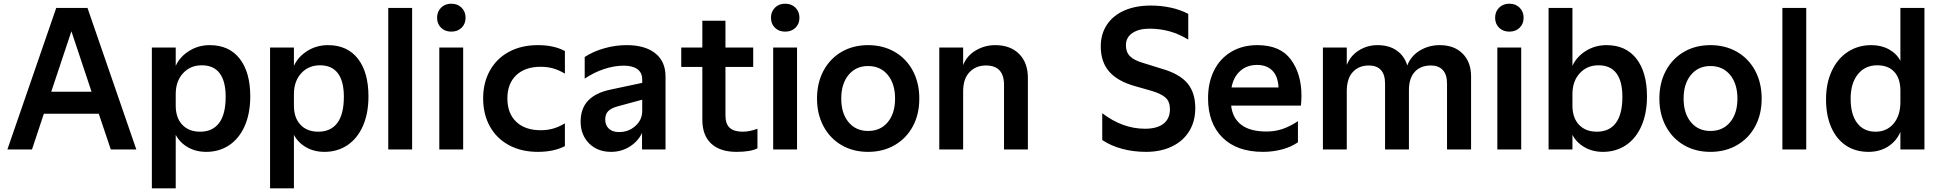

<svg xmlns="http://www.w3.org/2000/svg" viewBox="-20 -808 10497 1038"><path d="M284 -765H453L717 0H579L514 -193H217L153 0H20ZM475 -312 366 -639 257 -312Z M801 -551H930V-452Q953 -502 1003 -533Q1053 -564 1114 -564Q1219 -564 1276 -490.5Q1333 -417 1333 -287Q1333 -195 1303 -127Q1273 -59 1219 -23Q1165 13 1095 13Q1039 13 995.5 -12Q952 -37 930 -79V210H801ZM1062 -96Q1129 -96 1164.5 -143Q1200 -190 1200 -285Q1200 -369 1167.5 -412Q1135 -455 1071 -455Q1009 -455 969.5 -412Q930 -369 930 -299V-237Q930 -171 965.5 -133.5Q1001 -96 1062 -96Z M1440 -551H1569V-452Q1592 -502 1642 -533Q1692 -564 1753 -564Q1858 -564 1915 -490.5Q1972 -417 1972 -287Q1972 -195 1942 -127Q1912 -59 1858 -23Q1804 13 1734 13Q1678 13 1634.5 -12Q1591 -37 1569 -79V210H1440ZM1701 -96Q1768 -96 1803.5 -143Q1839 -190 1839 -285Q1839 -369 1806.5 -412Q1774 -455 1710 -455Q1648 -455 1608.5 -412Q1569 -369 1569 -299V-237Q1569 -171 1604.5 -133.5Q1640 -96 1701 -96Z M2079 -765H2208V0H2079Z M2355 -551H2484V0H2355ZM2343 -712Q2343 -745 2364.5 -766.5Q2386 -788 2420 -788Q2454 -788 2475.5 -766.5Q2497 -745 2497 -712Q2497 -679 2475.5 -658Q2454 -637 2420 -637Q2386 -637 2364.5 -658Q2343 -679 2343 -712Z M2592 -276Q2592 -361 2628.5 -426.5Q2665 -492 2732 -528Q2799 -564 2888 -564Q2975 -564 3034 -532V-410Q3002 -429 2971 -438Q2940 -447 2903 -447Q2819 -447 2771 -401.5Q2723 -356 2723 -276Q2723 -195 2771 -149.5Q2819 -104 2903 -104Q2940 -104 2971 -113Q3002 -122 3034 -141V-18Q2974 13 2888 13Q2799 13 2732 -23Q2665 -59 2628.5 -124.5Q2592 -190 2592 -276Z M3119 -150Q3119 -221 3159 -263.5Q3199 -306 3278 -323L3452 -360V-378Q3452 -415 3426 -434Q3400 -453 3353 -453Q3300 -453 3245 -434.5Q3190 -416 3141 -383V-500Q3187 -530 3247 -547Q3307 -564 3368 -564Q3467 -564 3522.5 -520Q3578 -476 3578 -394V0H3451V-89Q3428 -42 3383 -14.5Q3338 13 3284 13Q3210 13 3164.5 -33Q3119 -79 3119 -150ZM3327 -94Q3378 -94 3415 -127Q3452 -160 3452 -208V-269L3319 -233Q3283 -223 3267.5 -206.5Q3252 -190 3252 -162Q3252 -131 3271.5 -112.5Q3291 -94 3327 -94Z M3777 -161V-446H3663V-551H3777V-696H3902V-551H4052V-446H3902V-184Q3902 -138 3925 -117Q3948 -96 3996 -96Q4032 -96 4075 -112V-6Q4037 13 3962 13Q3873 13 3825 -31.5Q3777 -76 3777 -161Z M4160 -551H4289V0H4160ZM4148 -712Q4148 -745 4169.5 -766.5Q4191 -788 4225 -788Q4259 -788 4280.5 -766.5Q4302 -745 4302 -712Q4302 -679 4280.5 -658Q4259 -637 4225 -637Q4191 -637 4169.5 -658Q4148 -679 4148 -712Z M4397 -275Q4397 -360 4432 -425.5Q4467 -491 4529.5 -527.5Q4592 -564 4673 -564Q4754 -564 4817 -527.5Q4880 -491 4915 -425.5Q4950 -360 4950 -275Q4950 -190 4915 -125Q4880 -60 4817 -23.5Q4754 13 4673 13Q4592 13 4529.5 -23.5Q4467 -60 4432 -125.5Q4397 -191 4397 -275ZM4673 -100Q4740 -100 4779.5 -147.5Q4819 -195 4819 -275Q4819 -355 4779.5 -403Q4740 -451 4673 -451Q4607 -451 4567.5 -403Q4528 -355 4528 -275Q4528 -195 4567.5 -147.5Q4607 -100 4673 -100Z M5058 -551H5187V-456Q5207 -507 5255.5 -535.5Q5304 -564 5360 -564Q5442 -564 5489.5 -516.5Q5537 -469 5537 -387V0H5408V-349Q5408 -454 5310 -454Q5256 -454 5221.5 -418Q5187 -382 5187 -315V0H5058Z M5939 -51V-196Q6049 -112 6170 -112Q6236 -112 6270.5 -139.5Q6305 -167 6305 -217Q6305 -258 6282 -279.5Q6259 -301 6205 -317L6114 -343Q6022 -369 5976.5 -421Q5931 -473 5931 -557Q5931 -624 5964 -674Q5997 -724 6058 -751Q6119 -778 6202 -778Q6256 -778 6308 -767Q6360 -756 6404 -733V-594Q6353 -625 6301.5 -639Q6250 -653 6194 -653Q6137 -653 6102 -629.5Q6067 -606 6067 -563Q6067 -526 6089 -504Q6111 -482 6159 -468L6262 -436Q6356 -409 6399 -358.5Q6442 -308 6442 -223Q6442 -152 6409 -98.5Q6376 -45 6315.5 -16Q6255 13 6176 13Q6107 13 6046 -3.5Q5985 -20 5939 -51Z M6511 -277Q6511 -362 6543.5 -427Q6576 -492 6636.5 -528Q6697 -564 6778 -564Q6901 -564 6958.5 -486.5Q7016 -409 7016 -291Q7016 -264 7013 -237H6636Q6643 -170 6690.5 -133.5Q6738 -97 6827 -97Q6874 -97 6914.5 -111Q6955 -125 6997 -153V-39Q6962 -14 6912 -0.5Q6862 13 6808 13Q6667 13 6589 -64.5Q6511 -142 6511 -277ZM6892 -335Q6889 -396 6858.5 -426.5Q6828 -457 6776 -457Q6721 -457 6684.5 -424Q6648 -391 6638 -335Z M7132 -551H7261V-457Q7281 -507 7326.5 -535.5Q7372 -564 7427 -564Q7490 -564 7531.5 -534.5Q7573 -505 7588 -454Q7608 -506 7656.5 -535Q7705 -564 7763 -564Q7842 -564 7887.5 -518Q7933 -472 7933 -395V0H7803V-356Q7803 -405 7780 -429.5Q7757 -454 7716 -454Q7660 -454 7628.5 -419.5Q7597 -385 7597 -321V0H7468V-356Q7468 -405 7445.5 -429.5Q7423 -454 7381 -454Q7326 -454 7293.5 -418.5Q7261 -383 7261 -315V0H7132Z M8075 -551H8204V0H8075ZM8063 -712Q8063 -745 8084.5 -766.5Q8106 -788 8140 -788Q8174 -788 8195.5 -766.5Q8217 -745 8217 -712Q8217 -679 8195.5 -658Q8174 -637 8140 -637Q8106 -637 8084.5 -658Q8063 -679 8063 -712Z M8481 -79V0H8352V-765H8481V-452Q8504 -502 8554 -533Q8604 -564 8665 -564Q8770 -564 8827 -490.5Q8884 -417 8884 -287Q8884 -195 8854 -127Q8824 -59 8770 -23Q8716 13 8646 13Q8590 13 8546.5 -12Q8503 -37 8481 -79ZM8613 -96Q8680 -96 8715.5 -143Q8751 -190 8751 -285Q8751 -369 8718.5 -412Q8686 -455 8622 -455Q8560 -455 8520.5 -412Q8481 -369 8481 -299V-237Q8481 -171 8516.5 -133.5Q8552 -96 8613 -96Z M8951 -275Q8951 -360 8986 -425.5Q9021 -491 9083.5 -527.5Q9146 -564 9227 -564Q9308 -564 9371 -527.5Q9434 -491 9469 -425.5Q9504 -360 9504 -275Q9504 -190 9469 -125Q9434 -60 9371 -23.5Q9308 13 9227 13Q9146 13 9083.5 -23.5Q9021 -60 8986 -125.5Q8951 -191 8951 -275ZM9227 -100Q9294 -100 9333.5 -147.5Q9373 -195 9373 -275Q9373 -355 9333.5 -403Q9294 -451 9227 -451Q9161 -451 9121.5 -403Q9082 -355 9082 -275Q9082 -195 9121.5 -147.5Q9161 -100 9227 -100Z M9616 -765H9745V0H9616Z M9852 -271Q9852 -358 9883 -424.5Q9914 -491 9969.5 -527.5Q10025 -564 10097 -564Q10151 -564 10192.5 -541Q10234 -518 10254 -479V-765H10384V0H10254V-95Q10233 -45 10187.5 -16Q10142 13 10082 13Q10011 13 9959.5 -21.5Q9908 -56 9880 -120Q9852 -184 9852 -271ZM10120 -96Q10180 -96 10217 -139.5Q10254 -183 10254 -256V-318Q10254 -383 10221.5 -419Q10189 -455 10129 -455Q10063 -455 10024 -406.5Q9985 -358 9985 -274Q9985 -189 10020.5 -142.5Q10056 -96 10120 -96Z"/></svg>

Font: Application Semibold
Style: Regular
Weight: 600
Designer: Wei Huang
Foundry: Wei Huang
Version: Version 0.012